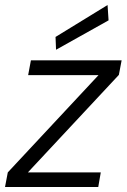

<svg xmlns="http://www.w3.org/2000/svg" viewBox="-27 -744 504 764"><path d="M-7 0 4 -58 365 -445H85L96 -504H457L446 -446L84 -58H374L364 0ZM196 -546 194 -597 401 -724 405 -663Z"/></svg>

Font: DM Sans Light
Style: Italic
Weight: 300
Italic angle: -10°
Designer: Colophon Foundry, Jonny Pinhorn
Foundry: Colophon Foundry
Version: Version 4.004;gftools[0.9.30]